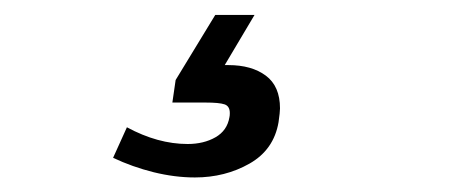

<svg xmlns="http://www.w3.org/2000/svg" viewBox="-20 -42 640 264"><path d="M135.5 175 154.5 133Q197 156 238 156Q260 156 276.2 146.8Q292.5 137.5 295.5 119Q296 117 296 113.5Q296 104 288.8 101.5Q281.5 99 262.5 99H217L221.5 68L276 -21.5H330L289 47.5H294Q326 47.5 345.5 62Q365 76.5 365 107Q365 112 363 126Q356.5 164 323 183Q289.5 202 248 202Q220.5 202 191.2 194.8Q162 187.5 135.5 175Z"/></svg>

Font: JuliaMono MediumItalic
Style: Regular
Weight: 500
Italic angle: -9°
Monospace: yes
Designer: cormullion
Foundry: corm
Version: Version 0.049; ttfautohint (v1.8.4)